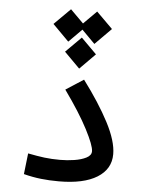

<svg xmlns="http://www.w3.org/2000/svg" viewBox="-56 -847 697 894"><g transform="rotate(5 293.0 -399.5)"><path d="M252.4 2.4Q207.5 2.4 168.7 -2Q129.9 -6.3 87.9 -17.1L99.1 -114.7Q143.1 -106 176.5 -101.8Q210 -97.7 250 -97.7Q282.2 -97.7 315.7 -102.8Q349.1 -107.9 371.8 -119.6Q394.5 -131.3 394.5 -150.4Q394.5 -177.2 356.2 -251.2Q317.9 -325.2 245.6 -425.8L328.6 -479.5Q404.3 -378.4 449.2 -292.5Q494.1 -206.5 494.1 -145.5Q494.1 -75.7 431.2 -36.6Q368.2 2.4 252.4 2.4ZM361.8 -800.8 437.5 -725.6 361.8 -649.4 300.8 -710.9 239.7 -649.4 164.1 -725.6 239.7 -800.8 300.8 -739.7ZM301.3 -673.8 373.5 -601.6 301.3 -528.8 229 -601.6Z"/></g></svg>

Font: Cascadia Mono PL
Style: Regular
Weight: 400
Monospace: yes
Designer: Aaron Bell
Foundry: Saja Typeworks
Version: Version 2404.023; ttfautohint (v1.8.4)